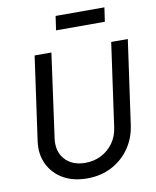

<svg xmlns="http://www.w3.org/2000/svg" viewBox="-101 -1027 909 1116"><g transform="rotate(-10 353.0 -469.0)"><path d="M323 12Q240 12 181 -22.5Q122 -57 93.5 -117Q65 -177 76 -253L145 -745H244L176 -252Q165 -175 207.5 -127Q250 -79 328 -79Q380 -79 422.5 -101Q465 -123 493 -162Q521 -201 528 -254L597 -745H695L625 -248Q614 -172 573 -113.5Q532 -55 468 -21.5Q404 12 323 12ZM293 -867 305 -950H593L581 -867Z"/></g></svg>

Font: Plus Jakarta Sans Medium
Style: Italic
Weight: 500
Italic angle: -8°
Designer: Gumpita Rahayu
Foundry: Tokotype
Version: Version 2.071; ttfautohint (v1.8.4.7-5d5b);gftools[0.9.29]